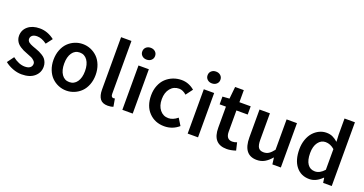

<svg xmlns="http://www.w3.org/2000/svg" viewBox="-37 -1347 3789 1999"><g transform="rotate(20 1858.0 -348.0)"><path d="M210 12.2Q161.1 12.2 111.1 -6.8Q61 -25.9 23.9 -56.2L78.1 -129.9Q148.4 -75.2 213.9 -75.2Q252.4 -75.2 272.2 -91.1Q292 -106.9 292 -133.8Q292 -151.9 275.6 -167.2Q259.3 -182.6 244.6 -189.5Q230 -196.3 195.3 -209.5Q189.9 -211.9 187 -212.9Q164.6 -221.2 147.2 -229.2Q129.9 -237.3 110.6 -250Q91.3 -262.7 78.6 -277.1Q65.9 -291.5 57.4 -312Q48.8 -332.5 48.8 -356Q48.8 -421.4 97.7 -462.2Q146.5 -502.9 228 -502.9Q314.5 -502.9 391.1 -443.8L337.9 -374Q280.3 -416 230 -416Q194.8 -416 176.5 -401.1Q158.2 -386.2 158.2 -361.8Q158.2 -351.1 163.3 -342Q168.5 -333 176 -326.7Q183.6 -320.3 197 -313.7Q210.4 -307.1 221.4 -303Q232.4 -298.8 250 -292.5Q252 -292 252.7 -291.7Q253.4 -291.5 254.9 -291Q256.3 -290.5 257.6 -290Q258.8 -289.6 259.8 -289.1Q284.7 -279.8 300.8 -272.7Q316.9 -265.6 337.9 -252.4Q358.9 -239.3 371.1 -224.9Q383.3 -210.4 392.1 -188.5Q400.9 -166.5 400.9 -140.1Q400.9 -74.2 350.3 -31Q299.8 12.2 210 12.2Z M704.6 12.2Q658.7 12.2 616.7 -5.4Q574.7 -22.9 542.5 -54.9Q510.3 -86.9 491 -136.2Q471.7 -185.5 471.7 -245.1Q471.7 -304.7 491 -354.2Q510.3 -403.8 542.5 -435.8Q574.7 -467.8 616.7 -485.4Q658.7 -502.9 704.6 -502.9Q751 -502.9 793 -485.4Q835 -467.8 867.4 -435.8Q899.9 -403.8 919.2 -354.2Q938.5 -304.7 938.5 -245.1Q938.5 -185.5 919.2 -136.2Q899.9 -86.9 867.4 -54.9Q835 -22.9 793 -5.4Q751 12.2 704.6 12.2ZM704.6 -82Q758.3 -82 789.6 -126.5Q820.8 -170.9 820.8 -245.1Q820.8 -319.8 789.6 -364.5Q758.3 -409.2 704.6 -409.2Q651.4 -409.2 620.6 -364.7Q589.8 -320.3 589.8 -245.1Q589.8 -170.9 620.6 -126.5Q651.4 -82 704.6 -82Z M1164.6 12.2Q1105.5 12.2 1079.1 -23.4Q1052.7 -59.1 1052.7 -126V-706.1H1167.5V-120.1Q1167.5 -100.6 1174.8 -91.3Q1182.1 -82 1192.4 -82Q1201.7 -82 1210.4 -84L1225.6 2Q1200.7 12.2 1164.6 12.2Z M1323.7 0V-491.2H1438.5V0ZM1310.5 -642.1Q1310.5 -671.4 1330.6 -689.7Q1350.6 -708 1381.3 -708Q1412.1 -708 1432.4 -689.7Q1452.6 -671.4 1452.6 -642.1Q1452.6 -613.8 1432.4 -595.5Q1412.1 -577.1 1381.3 -577.1Q1350.6 -577.1 1330.6 -595.5Q1310.5 -613.8 1310.5 -642.1Z M1790 12.2Q1686.5 12.2 1619.9 -56.9Q1553.2 -126 1553.2 -245.1Q1553.2 -304.7 1573.2 -354.2Q1593.3 -403.8 1627.2 -435.8Q1661.1 -467.8 1705.6 -485.4Q1750 -502.9 1799.3 -502.9Q1878.9 -502.9 1943.4 -448.2L1887.2 -373Q1846.7 -409.2 1805.2 -409.2Q1745.6 -409.2 1708.5 -364Q1671.4 -318.8 1671.4 -245.1Q1671.4 -171.9 1707.8 -127Q1744.1 -82 1802.2 -82Q1852.5 -82 1903.3 -124L1950.2 -47.9Q1881.3 12.2 1790 12.2Z M2047.4 0V-491.2H2162.1V0ZM2034.2 -642.1Q2034.2 -671.4 2054.2 -689.7Q2074.2 -708 2105 -708Q2135.7 -708 2156 -689.7Q2176.3 -671.4 2176.3 -642.1Q2176.3 -613.8 2156 -595.5Q2135.7 -577.1 2105 -577.1Q2074.2 -577.1 2054.2 -595.5Q2034.2 -613.8 2034.2 -642.1Z M2481.9 12.2Q2325.7 12.2 2325.7 -166V-399.9H2255.9V-485.8L2332 -491.2L2345.7 -625H2441.9V-491.2H2566.9V-399.9H2441.9V-166Q2441.9 -80.1 2510.7 -80.1Q2536.1 -80.1 2562 -90.8L2582 -5.9Q2526.9 12.2 2481.9 12.2Z M2815.9 12.2Q2664.6 12.2 2664.6 -183.1V-491.2H2779.8V-198.2Q2779.8 -138.2 2797.4 -112.5Q2814.9 -86.9 2855.5 -86.9Q2887.2 -86.9 2911.9 -102.5Q2936.5 -118.2 2964.8 -154.8V-491.2H3079.6V0H2985.8L2976.6 -71.8H2973.6Q2939 -30.8 2901.1 -9.3Q2863.3 12.2 2815.9 12.2Z M3397.5 12.2Q3304.2 12.2 3249.8 -56.2Q3195.3 -124.5 3195.3 -245.1Q3195.3 -303.2 3212.6 -352.5Q3230 -401.9 3259 -434.3Q3288.1 -466.8 3325.7 -484.9Q3363.3 -502.9 3403.3 -502.9Q3442.9 -502.9 3471.9 -489.7Q3501 -476.6 3532.2 -449.2L3528.3 -527.8V-706.1H3643.6V0H3548.3L3540.5 -53.2H3536.1Q3470.7 12.2 3397.5 12.2ZM3425.3 -83Q3480 -83 3528.3 -138.2V-367.2Q3481.4 -408.2 3428.2 -408.2Q3379.4 -408.2 3346.9 -364.7Q3314.5 -321.3 3314.5 -246.1Q3314.5 -167 3343.3 -125Q3372.1 -83 3425.3 -83Z"/></g></svg>

Font: Toshiba Sans Medium
Style: Regular
Weight: 500
Designer: Paul D. Hunt
Foundry: Toshiba Corporation
Version: Version 2.020;PS 2.0;hotconv 1.0.86;makeotf.lib2.5.63406